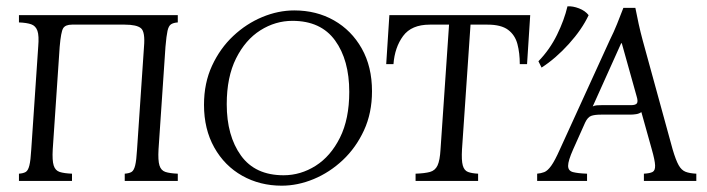

<svg xmlns="http://www.w3.org/2000/svg" viewBox="-20 -573 2238 608"><path d="M504 -425 482 -100Q480 -65 485 -49Q490 -33 504 -28.5Q518 -24 543 -23V0H375V-23Q389 -24 396.5 -28.5Q404 -33 408 -49Q412 -65 414 -100L436 -425Q440 -472 426.5 -483.5Q413 -495 375 -495H208Q187 -495 180 -483.5Q173 -472 169 -425L147 -100Q145 -65 150 -49Q155 -33 169 -28.5Q183 -24 208 -23V0H40V-23Q54 -24 61.5 -28.5Q69 -33 73 -49Q77 -65 79 -100L101 -425Q104 -460 98.5 -475.5Q93 -491 79 -496Q65 -501 40 -502V-525H543V-502Q529 -501 521.5 -496Q514 -491 510.5 -475.5Q507 -460 504 -425Z M872 15Q803 15 747 -16.5Q691 -48 658.5 -106Q626 -164 626 -241Q626 -310 651.5 -365Q677 -420 718.5 -459Q760 -498 810.5 -519Q861 -540 912 -540Q982 -540 1037.5 -508.5Q1093 -477 1125.5 -419.5Q1158 -362 1158 -284Q1158 -215 1132.5 -160Q1107 -105 1065.5 -66Q1024 -27 973.5 -6Q923 15 872 15ZM878 -18Q932 -18 979.5 -48Q1027 -78 1056.5 -137Q1086 -196 1086 -282Q1086 -383 1041 -445Q996 -507 906 -507Q852 -507 804.5 -477Q757 -447 727.5 -388Q698 -329 698 -243Q698 -143 743 -80.5Q788 -18 878 -18Z M1296 0V-23Q1325 -24 1341.5 -28.5Q1358 -33 1365.5 -49Q1373 -65 1375 -100L1402 -495H1341Q1283 -495 1256.5 -459Q1230 -423 1226 -370H1203L1213 -525H1659L1649 -370H1626Q1626 -405 1618.5 -433.5Q1611 -462 1589 -478.5Q1567 -495 1524 -495H1470L1443 -100Q1441 -65 1445.5 -49Q1450 -33 1462 -28.5Q1474 -24 1494 -23V0Z M2110 -100Q2120 -66 2129 -50Q2138 -34 2151 -29Q2164 -24 2185 -23V0H2019V-23Q2038 -24 2046.5 -28.5Q2055 -33 2054.5 -49Q2054 -65 2044 -100L2011 -218Q2004 -213 1994.5 -211.5Q1985 -210 1975 -210H1883Q1863 -210 1852 -206Q1841 -202 1833 -185L1795 -100Q1779 -64 1779 -48Q1779 -32 1794.5 -28Q1810 -24 1839 -23V0H1681V-23Q1693 -24 1703.5 -28Q1714 -32 1725.5 -48Q1737 -64 1753 -100L1911 -446Q1924 -472 1934 -497Q1944 -522 1954 -548H1992Q1997 -522 2002.5 -497Q2008 -472 2015 -446ZM1978 -240Q1993 -240 1997 -246Q2001 -252 1996 -268L1949 -436H1947L1857 -236Q1863 -239 1870 -239.5Q1877 -240 1885 -240ZM1777 -553Q1794 -554 1813.5 -546.5Q1833 -539 1844 -525Q1823 -480 1781.5 -434Q1740 -388 1695 -359L1685 -379Q1721 -416 1744 -463Q1767 -510 1777 -553Z"/></svg>

Font: Bona Nova SC
Style: Italic
Weight: 400
Italic angle: -4°
Designer: Mateusz Machalski
Foundry: Capitalics
Version: Version 4.001; ttfautohint (v1.8.4.7-5d5b)